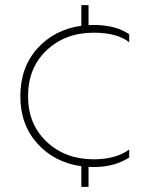

<svg xmlns="http://www.w3.org/2000/svg" viewBox="-20 -639 571 746"><path d="M344 10Q331 10 324 9V87H296V7Q191 -8 125 -81.5Q59 -155 59 -265Q59 -377 125 -450.5Q191 -524 296 -539V-619H324V-541Q331 -542 344 -542Q429 -542 482 -506V-475Q435 -512 344 -512Q234 -512 161.5 -444Q89 -376 89 -265Q89 -156 161.5 -88Q234 -20 344 -20Q430 -20 482 -58V-27Q425 10 344 10Z"/></svg>

Font: Roundo ExtraLight
Style: Regular
Weight: 250
Designer: Namrata Goyal (Gurmukhi), Shiva Nallaperumal (Latin)
Foundry: Indian Type Foundry
Version: Version 1.000;PS 1.0;hotconv 1.0.88;makeotf.lib2.5.647800